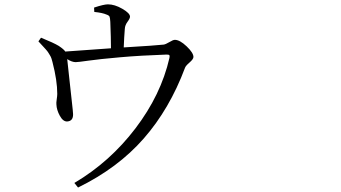

<svg xmlns="http://www.w3.org/2000/svg" viewBox="-20 -794 1540 866"><path d="M405.3 -740.2 404.3 -759.8Q448.2 -774.4 466.8 -774.4Q497.1 -774.4 531.7 -754.4Q566.4 -734.4 566.4 -718.8Q566.4 -710.9 555.2 -695.8Q543.9 -680.7 543 -664.1Q540 -628.9 538.1 -580.1Q684.6 -588.9 717.8 -592.8Q726.6 -593.8 743.7 -604Q760.7 -614.3 768.6 -614.3Q791 -614.3 821.8 -585Q852.5 -555.7 852.5 -537.1Q852.5 -527.3 835 -512.2Q817.4 -497.1 814.5 -488.3Q745.1 -302.7 628.4 -169.4Q511.7 -36.1 332 51.8L315.4 31.2Q475.6 -63.5 590.8 -214.8Q706.1 -366.2 744.1 -532.2Q746.1 -542 744.1 -544.9Q742.2 -547.9 731.4 -547.9Q615.2 -543.9 521 -535.6Q426.8 -527.3 379.4 -520.5Q332 -513.7 321.3 -513.7Q304.7 -513.7 283.2 -527.3Q285.2 -509.8 291.5 -450.2Q297.9 -390.6 303.7 -338.9Q309.6 -287.1 309.6 -279.3Q310.5 -248 283.2 -246.1Q264.6 -245.1 250 -271.5Q235.4 -297.9 234.4 -323.2Q233.4 -329.1 235.8 -345.7Q238.3 -362.3 238.3 -370.1Q238.3 -430.7 216.8 -513.7Q214.8 -521.5 212.4 -529.3Q210 -537.1 205.1 -544.9Q200.2 -552.7 197.3 -557.6Q194.3 -562.5 186.5 -571.3Q178.7 -580.1 176.3 -582.5Q173.8 -585 164.6 -595.2Q155.3 -605.5 153.3 -607.4L165 -624Q222.7 -600.6 245.1 -586.9Q268.6 -571.3 274.4 -561.5Q276.4 -561.5 480.5 -576.2Q480.5 -622.1 477.5 -695.3Q476.6 -712.9 474.1 -718.8Q471.7 -724.6 460 -728.5Q442.4 -736.3 405.3 -740.2Z"/></svg>

Font: Bpmf Zihi Serif Regular
Style: Regular
Weight: 400
Foundry: But Ko
Version: Version 1.320